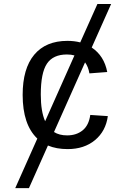

<svg xmlns="http://www.w3.org/2000/svg" viewBox="-20 -745 640 972"><path d="M168.9 -43.5Q94.7 -113.8 94.7 -264.6Q94.7 -397.9 153.3 -468Q211.9 -538.1 321.3 -538.1Q356.9 -538.1 386.2 -530.3L473.1 -724.6H542.5L444.3 -504.4Q507.3 -462.4 522.9 -380.4L432.6 -373.5Q427.2 -406.7 410.6 -429.2L253.4 -76.7Q280.3 -59.6 319.8 -59.6Q366.7 -59.6 398.2 -85Q429.7 -110.4 437 -163.1L525.9 -157.2Q515.6 -81.1 460.9 -35.6Q406.2 9.8 322.3 9.8Q265.6 9.8 222.7 -8.3L126.5 207.5H57.1ZM186.5 -266.6Q186.5 -180.7 208.5 -131.3L356.9 -464.4Q340.3 -469.2 318.8 -469.2Q249 -469.2 217.8 -422.9Q186.5 -376.5 186.5 -266.6Z"/></svg>

Font: Cousine
Style: Regular
Weight: 400
Monospace: yes
Designer: Steve Matteson
Foundry: Ascender Corporation
Version: Version 1.20